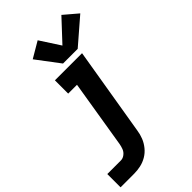

<svg xmlns="http://www.w3.org/2000/svg" viewBox="-338 -866 1156 1156"><g transform="rotate(-45 240.5 -288.0)"><path d="M-44 205H72Q99 205 127 199Q155 193 180.5 178Q206 163 225 139.5Q244 116 254.5 89.5Q265 63 269 35L363 -530H132V-417H207L136 17Q133 34 126.5 51Q120 68 104.5 80Q89 92 72 92H-44ZM363 -567 525 -707 438 -781 312 -646 229 -774 127 -714 238 -567Z"/></g></svg>

Font: Iosevka Sparkle Extrabold
Style: Italic
Weight: 800
Italic angle: -9°
Designer: Belleve Invis
Foundry: Belleve Invis
Version: Version 4.5.0; ttfautohint (v1.8.3)